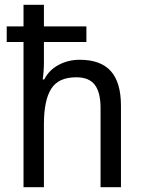

<svg xmlns="http://www.w3.org/2000/svg" viewBox="-20 -873 599 800"><path d="M163 -853V-763H340V-698H163V-614Q163 -577 158 -542H164Q185 -582 225 -603Q265 -624 312 -624Q399 -624 441.5 -577Q484 -530 484 -432V-93H399V-423Q399 -488 375 -519.5Q351 -551 298 -551Q223 -551 193 -502.5Q163 -454 163 -356V-93H78V-698H8V-763H78V-853Z"/></svg>

Font: Noto Sans Kannada UI SemiCondensed
Style: Regular
Weight: 400
Width: 4
Designer: Jelle Bosma - Monotype Design Team
Foundry: Monotype Imaging Inc.
Version: Version 2.005; ttfautohint (v1.8.4.7-5d5b)